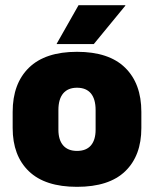

<svg xmlns="http://www.w3.org/2000/svg" viewBox="-20 -708 596 743"><path d="M278 15Q154.5 15 91.8 -45.2Q29 -105.5 29 -212.5V-275Q29 -384.5 92 -446Q155 -507.5 278 -507.5Q401.5 -507.5 464.2 -446Q527 -384.5 527 -275V-212.5Q527 -105.5 464.5 -45.2Q402 15 278 15ZM278 -124Q313.5 -124 331.8 -145.2Q350 -166.5 350 -206V-282Q350 -324.5 331.8 -346.5Q313.5 -368.5 278 -368.5Q243 -368.5 224.5 -346.5Q206 -324.5 206 -282V-206Q206 -166.5 224.5 -145.2Q243 -124 278 -124ZM284 -688H465V-686L343 -537.5H199.5V-539Z"/></svg>

Font: Anek Gurmukhi ExtraBold
Style: Regular
Weight: 800
Designer: Sarang Kulkarni (Gurmukhi), Yesha Goshar (Latin)
Foundry: Ek Type
Version: Version 1.003